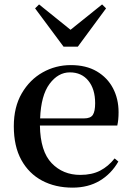

<svg xmlns="http://www.w3.org/2000/svg" viewBox="-20 -840 602 876"><path d="M311 16.1Q232.4 16.1 172.1 -15.9Q111.8 -47.9 77.4 -110.1Q43 -172.4 43 -264.2Q43 -351.6 79.3 -414.1Q115.7 -476.6 174.8 -509.8Q233.9 -543 303.2 -543Q373 -543 421.6 -514.4Q470.2 -485.8 495.6 -437.3Q521 -388.7 521 -328.1Q521 -292.5 515.1 -267.1H162.1Q164.1 -149.4 215.6 -95.7Q267.1 -42 346.2 -42Q399.4 -42 437 -61.5Q474.6 -81.1 502.9 -117.2L520 -103Q487.8 -46.9 435.1 -15.4Q382.3 16.1 311 16.1ZM163.1 -299.8H363.8Q393.1 -299.8 403.6 -315.9Q414.1 -332 414.1 -369.1Q414.1 -433.6 383.1 -471.7Q352.1 -509.8 298.8 -509.8Q245.1 -509.8 206.1 -457.3Q167 -404.8 163.1 -299.8ZM158.2 -819.8 301.8 -704.1 445.8 -819.8 463.9 -801.8 335 -627H270L140.1 -801.8Z"/></svg>

Font: Source Han Serif TW SemiBold
Style: Regular
Weight: 600
Designer: Ryoko NISHIZUKA Ë•øÂ°öÊ∂ºÂ≠ê (kana & ideographs); Frank Grie√ühammer (Latin, Greek & Cyrillic); Wenlong ZHANG Âº†ÊñáÈæô 
Foundry: Adobe
Version: Version 2.003;hotconv 1.1.1;makeotfexe 2.6.0